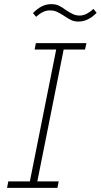

<svg xmlns="http://www.w3.org/2000/svg" viewBox="-20 -906 486 926"><path d="M257 0H14L20 -31H124L251 -667H147L153 -698H397L390 -667H287L160 -31H263ZM358 -802Q337 -802 321.5 -810Q306 -818 285 -832Q265 -845 251 -850.5Q237 -856 221 -856Q204 -856 188 -848.5Q172 -841 154 -825L139 -843Q161 -865 182 -875.5Q203 -886 227 -886Q249 -886 264.5 -878.5Q280 -871 300 -856Q320 -843 334 -837Q348 -831 364 -831Q381 -831 397 -839Q413 -847 431 -863L446 -844Q425 -823 403.5 -812.5Q382 -802 358 -802Z"/></svg>

Font: IBM Plex Sans ExtraLight
Style: Italic
Weight: 250
Italic angle: -11.31°
Designer: Mike Abbink, Paul van der Laan, Pieter van Rosmalen
Foundry: Bold Monday
Version: Version 3.201